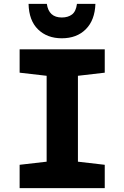

<svg xmlns="http://www.w3.org/2000/svg" viewBox="-20 -968 640 988"><path d="M471 -948H376Q371 -909 350.5 -893.5Q330 -878 298 -878Q231 -878 221 -948H127Q129 -862 176 -816.5Q223 -771 298 -771Q375 -771 421.5 -817.5Q468 -864 471 -948ZM519 0V-120L381 -136V-578L519 -594V-714H81V-594L220 -578V-136L81 -120V0Z"/></svg>

Font: Noto Sans Mono UI ExtraBold
Style: Regular
Weight: 800
Designer: Monotype Design team
Foundry: Monotype Imaging Inc.
Version: 1.000